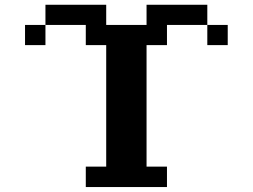

<svg xmlns="http://www.w3.org/2000/svg" viewBox="-20 -712 1040 790"><path d="M83 -526.4V-609.4H167V-526.4ZM833 -609.4H667V-526.4H583V-26.4H667V57.6H333V-26.4H417V-526.4H333V-609.4H167V-692.4H417V-609.4H583V-692.4H833ZM833 -609.4H917V-526.4H833Z"/></svg>

Font: KH Dot Dougenzaka 12
Style: Regular
Weight: 400
Designer: Original version for X68000 by Keitarou Hiraki (http://hp.vector.co.jp/authors/VA000874/) / TrueType conversion by Homem
Version: Version 1.00.20150527